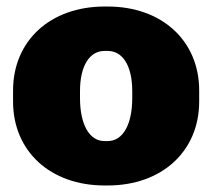

<svg xmlns="http://www.w3.org/2000/svg" viewBox="-20 -554 650 588"><path d="M300 14H310C476 14 590 -91 590 -243V-277C590 -429 476 -534 310 -534H300C134 -534 20 -429 20 -277V-243C20 -91 134 14 300 14ZM300 -122C254 -122 225 -172 225 -254V-275C225 -352 254 -398 300 -398H310C356 -398 385 -352 385 -275V-254C385 -172 356 -122 310 -122Z"/></svg>

Font: Fixel Text Black
Style: Regular
Weight: 900
Width: 4
Designer: AlfaBravo + MacPaw
Foundry: Kyrylo Tkachov, Marchela Mozhyna, Serhii Makarenko, Maria Weinstein, Zakhar Kryvoshyya
Version: Version 1.211